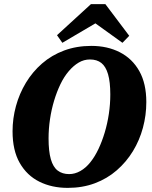

<svg xmlns="http://www.w3.org/2000/svg" viewBox="-20 -895 739 933"><path d="M309 18Q232 18 171.5 -12Q111 -42 76 -103Q41 -164 41 -257Q41 -319 57.5 -379.5Q74 -440 106 -493Q138 -546 184.5 -586.5Q231 -627 291.5 -649.5Q352 -672 424 -672Q502 -672 562.5 -641Q623 -610 657 -549.5Q691 -489 691 -399Q691 -335 674.5 -274Q658 -213 626 -160.5Q594 -108 547.5 -67.5Q501 -27 441 -4.5Q381 18 309 18ZM316 -49Q344 -49 370.5 -64Q397 -79 419 -106.5Q441 -134 458.5 -171Q476 -208 489 -251.5Q502 -295 509 -342Q516 -389 516 -436Q516 -497 505 -534.5Q494 -572 472.5 -589Q451 -606 417 -606Q388 -606 362.5 -591Q337 -576 314 -549Q291 -522 273.5 -485.5Q256 -449 243 -406Q230 -363 223 -316Q216 -269 216 -222Q216 -160 227 -121.5Q238 -83 260.5 -66Q283 -49 316 -49ZM492 -875 608 -721 575 -687 404 -810H492L283 -687L257 -724L422 -875Z"/></svg>

Font: Source Serif 4 ExtraBold
Style: Italic
Weight: 800
Italic angle: -12°
Designer: Frank Grießhammer
Foundry: Adobe Systems Incorporated
Version: Version 4.004;hotconv 1.0.116;makeotfexe 2.5.65601